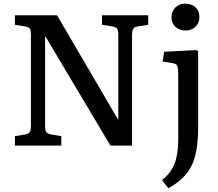

<svg xmlns="http://www.w3.org/2000/svg" viewBox="-20 -782 1172 1031"><path d="M975.1 -618.2Q942.9 -618.2 921.9 -637.9Q900.9 -657.7 900.9 -689Q900.9 -721.7 921.6 -741.9Q942.4 -762.2 975.1 -762.2Q1008.8 -762.2 1029.8 -742.7Q1050.8 -723.1 1050.8 -690.9Q1050.8 -658.7 1029.8 -638.4Q1008.8 -618.2 975.1 -618.2ZM60.1 0V-50.8L116.2 -60.1Q135.7 -63.5 140.9 -74.2Q146 -85 146 -110.8V-592.8Q146 -617.7 140.9 -627.2Q135.7 -636.7 115.2 -640.1L60.1 -648.9V-700.2H286.1L613.8 -140.1L615.2 -146V-592.8Q615.2 -617.2 609.4 -627Q603.5 -636.7 582 -640.1L527.8 -648.9V-700.2H775.9V-648.9L720.2 -640.1Q700.2 -636.7 694.6 -625.7Q689 -614.7 689 -588.9V0H573.2L223.1 -587.9L222.2 -582V-106.9Q222.2 -82.5 227.8 -73.5Q233.4 -64.5 253.9 -60.1L309.1 -50.8V0ZM883.8 229 850.1 185.1Q898.4 146.5 917.7 95.9Q937 45.4 937 -30.8V-381.8Q937 -418 931.4 -429.4Q925.8 -440.9 901.9 -443.8L854 -451.2L860.8 -503.9L1032.2 -513.2L1043.9 -507.8V-95.2Q1043.9 38.6 1007.6 110.1Q971.2 181.6 883.8 229Z"/></svg>

Font: Literata Book Medium
Style: Regular
Weight: 500
Designer: Latin by Veronika Burian and Jose Scaglione. Greek by Irene Vlachou. Cyrillic by Vera Evstafieva
Foundry: TypeTogether
Version: Version 2.003;PS 002.003;hotconv 1.0.88;makeotf.lib2.5.64775